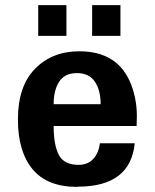

<svg xmlns="http://www.w3.org/2000/svg" viewBox="-20 -713 603 748"><path d="M449.2 -573.2H338.9V-692.9H449.2ZM238.8 -573.2H128.9V-692.9H238.8ZM283.2 14.2 280.8 15.1Q163.6 15.1 106.7 -54Q49.8 -123 49.8 -247.1Q49.8 -377 116.2 -444.8Q183.1 -513.2 289.1 -513.2Q441.4 -513.2 491.2 -382.8Q513.2 -325.7 513.2 -259.8L512.2 -222.2H189Q189 -148.9 209 -109.9Q229 -70.8 286.1 -70.8Q322.3 -70.8 343.5 -94Q364.7 -117.2 369.1 -154.8H504.9Q488.3 14.2 283.2 14.2ZM372.1 -307.1Q372.1 -361.3 349.6 -394.8Q327.1 -428.2 279.8 -428.2Q232.4 -428.2 210.7 -395Q189 -361.8 189 -307.1Z"/></svg>

Font: Perun
Style: Bold
Weight: 700
Foundry: Copyright (c) Stefan Peev, Context Ltd, 2016
Version: Version 1.0000